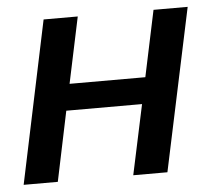

<svg xmlns="http://www.w3.org/2000/svg" viewBox="-43 -569 679 616"><g transform="rotate(-5 296.0 -261.5)"><path d="M9 0H119L166 -225H410L362 0H472L583 -523H473L428 -310H184L229 -523H119Z"/></g></svg>

Font: FIGSv2-sans-serif SmBold Italic
Style: Regular
Weight: 600
Italic angle: -12°
Designer: Matt McInerney, Pablo Impallari, Rodrigo Fuenzalida
Foundry: Matt McInerney, Pablo Impallari, Rodrigo Fuenzalida
Version: Version 4.020;hotconv 1.0.109;makeotfexe 2.5.65596